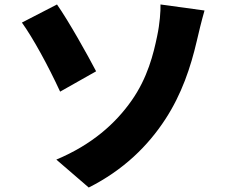

<svg xmlns="http://www.w3.org/2000/svg" viewBox="-20 -785 1040 859"><path d="M232 -71 377 54C532 -24 642 -132 720 -252C793 -364 833 -484 860 -600C868 -635 882 -693 895 -738L698 -765C699 -737 695 -679 683 -623C667 -546 641 -437 568 -334C497 -233 392 -138 232 -71ZM235 -765 78 -684C127 -616 195 -492 249 -375L410 -466C372 -539 287 -691 235 -765Z"/></svg>

Font: Noto Sans CJK HK Black
Style: Regular
Weight: 900
Designer: Ryoko NISHIZUKA 西塚涼子 (kana, bopomofo & ideographs); Paul D. Hunt (Latin, Greek & Cyrillic); Sandoll Communications 산돌커뮤니
Foundry: Adobe
Version: Version 2.004;hotconv 1.0.118;makeotfexe 2.5.65603